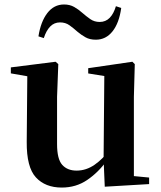

<svg xmlns="http://www.w3.org/2000/svg" viewBox="-20 -821 718 857"><path d="M255.7 16.2Q182.1 16.2 140.2 -29.3Q98.3 -74.7 99.3 -187.9L102 -497.7L132 -475.4L28.4 -493.5V-520.2L228 -545.4L240.2 -534.8L234.7 -388.7V-177.8Q234.7 -111 257.7 -85.3Q280.7 -59.5 321.8 -59.5Q364.7 -59.5 402.5 -85.8Q440.3 -112.1 469.6 -153.8L503.2 -103H456Q418.4 -51 368.8 -17.4Q319.2 16.2 255.7 16.2ZM447.6 12.4 442.4 -109.4V-111.9L445.6 -481.6L373.7 -493.2V-516.6L570.9 -545.4L581.6 -534.8L577.6 -388.7V-35L645.6 -28.5V0.7ZM151.6 -658.7Q161.8 -724.3 191.2 -762.6Q220.7 -801 265.8 -801Q291.8 -801 311.3 -789.8Q330.8 -778.6 346.3 -764.6Q364.7 -748.5 383 -735.7Q401.3 -723 424.8 -723Q451.5 -723 469.5 -741.3Q487.4 -759.6 497.4 -793.3L521.1 -785.5Q511.9 -718.5 482.3 -681.1Q452.7 -643.8 407.8 -643.8Q380.5 -643.8 361.7 -654.5Q342.8 -665.1 326.4 -678.9Q308.2 -695.2 290.2 -708.1Q272.3 -721 247.9 -721Q222.1 -721 204.3 -702.9Q186.5 -684.9 175.5 -651Z"/></svg>

Font: Early Summer Mincho VF
Style: Regular
Weight: 250
Designer: GuiWonder
Version: Version 1.002